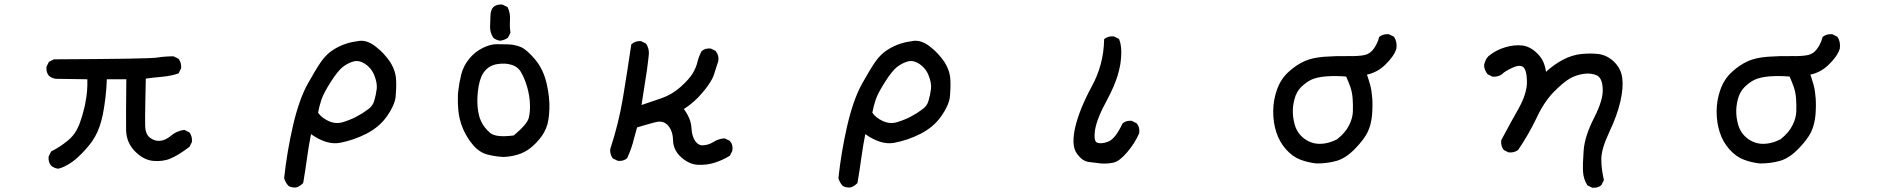

<svg xmlns="http://www.w3.org/2000/svg" viewBox="-20 -710 8540 866"><path d="M241.7 50.8Q232.9 49.8 225.3 46.4Q217.8 43 210.9 37.6L210.4 37.1Q197.3 21.5 199.2 -2.4V-3.4L199.7 -4.4L209.5 -24.9L210.4 -26.9L212.4 -27.8Q250.5 -46.9 285.6 -75.7Q297.4 -85.4 306.9 -96.4Q316.4 -107.4 324 -120.6Q331.5 -133.8 337.4 -148.4Q339.4 -154.3 341.6 -160.2Q343.8 -166 345.7 -171.9Q347.7 -177.7 349.4 -183.8Q351.1 -189.9 353 -196Q355 -202.1 356.4 -208.5Q357.9 -214.8 359.6 -221.2Q361.3 -227.5 362.8 -234.1Q364.3 -240.7 365.2 -247.1Q375.5 -297.4 374 -352.5L232.4 -354.5H231.9Q214.4 -356.9 201.2 -367.7L200.7 -368.2Q187.5 -383.8 189.5 -407.7V-408.7L189.9 -409.7L199.7 -429.2L200.7 -431.2L202.1 -431.6L202.6 -432.1L222.2 -441.9L223.1 -442.4H224.6Q436 -443.4 553.5 -445.3Q670.9 -447.3 687.5 -450.2Q699.2 -452.1 711.4 -453.4Q723.6 -454.6 735.8 -455.3Q748 -456.1 760.7 -456.1H762.2L763.2 -455.6L783.7 -445.8L785.2 -445.3L786.1 -443.8Q798.8 -426.8 796.9 -402.8V-401.9L796.4 -400.9L786.6 -381.3L785.2 -378.9L783.2 -378.4Q771 -374 758.3 -371.1Q745.6 -368.2 732.9 -366.2Q720.2 -364.3 707.5 -363.3Q689.9 -361.8 672.4 -359.9Q654.8 -357.9 637.7 -355.5Q636.2 -297.4 635.5 -254.6Q634.8 -211.9 634.5 -183.8Q634.3 -155.8 634.8 -142.1Q635.3 -122.6 641.1 -109.1Q647 -95.7 657.7 -87.9Q680.2 -71.8 704.1 -75.2Q707.5 -75.7 711.2 -76.4Q714.8 -77.1 718.3 -78.4Q721.7 -79.6 725.1 -81.1Q728.5 -82.5 731.7 -84.5Q734.9 -86.4 738.3 -88.4Q741.7 -90.3 744.9 -92.8Q748 -95.2 751.5 -98.1Q776.9 -119.6 810.1 -124H811.5L813 -123.5L832.5 -113.8L834 -112.8L835 -111.8Q847.7 -94.7 845.7 -70.8V-69.8L845.2 -68.8L835.4 -49.3L834.5 -47.9L833.5 -46.9Q808.1 -27.8 786.6 -14.6Q765.1 -1.5 748 5.4Q730.5 12.7 710.9 15.1Q691.4 17.6 670.4 15.6Q627.4 11.7 588.4 -27.8Q569.3 -47.4 559.3 -71.3Q549.3 -95.2 548.8 -123.5Q547.9 -176.8 549.8 -352.5H461.9Q460.4 -311.5 455.8 -271.2Q451.2 -231 443.4 -191.4Q437.5 -163.6 429 -139.2Q420.4 -114.7 408.7 -93.8Q397 -72.8 382.3 -55.2Q373.5 -44.9 365.5 -35.6Q357.4 -26.4 349.4 -18.3Q341.3 -10.3 333.7 -3.2Q326.2 3.9 319.1 9.8Q312 15.6 305.2 20.5Q271 44.4 243.7 50.8H242.7Z M1314.9 135.7Q1296.4 136.7 1282.2 129.4L1281.7 128.9L1280.8 127.9Q1273.9 120.6 1269.3 112.3Q1264.6 104 1261.7 94.2V93.3V92.3Q1274.4 -25.4 1301.3 -142.6Q1314.9 -201.2 1331.3 -248Q1347.7 -294.9 1367.2 -330.6Q1406.2 -400.4 1429.2 -433.1Q1453.1 -466.3 1482.4 -484.9Q1511.2 -503.4 1540.5 -512.7Q1555.2 -517.6 1570.8 -520.8Q1586.4 -523.9 1603 -525.9Q1614.7 -526.9 1627 -524.2Q1639.2 -521.5 1651.4 -515.1Q1663.6 -508.8 1676.3 -498.5Q1695.3 -483.9 1710.9 -466.8Q1726.6 -449.7 1739.3 -431.2Q1747.6 -418 1753.4 -404.8Q1759.3 -391.6 1762.7 -377.4Q1766.1 -363.3 1766.6 -349.1Q1767.6 -327.6 1766.8 -308.3Q1766.1 -289.1 1764.2 -271Q1761.7 -252.9 1752.2 -231.7Q1742.7 -210.4 1725.6 -186Q1708.5 -161.6 1685.3 -141.8Q1662.1 -122.1 1632.8 -106.9Q1575.2 -77.6 1513.7 -65.9Q1454.1 -54.7 1382.8 -105Q1372.6 -53.7 1365.2 0Q1357.4 58.6 1347.7 114.3L1347.2 116.2L1345.7 117.2Q1339.4 123.5 1332 128.2Q1324.7 132.8 1316.4 135.3L1315.4 135.7ZM1637.2 -214.8Q1661.1 -230.5 1668 -255.4Q1675.8 -282.2 1679.2 -309.1Q1680.7 -322.3 1678 -337.4Q1675.3 -352.5 1668.5 -369.6Q1661.6 -387.2 1650.9 -400.1Q1640.1 -413.1 1626 -422.4Q1597.7 -439.9 1573.7 -432.6Q1548.8 -425.3 1526.9 -408.7Q1516.6 -400.9 1502.7 -384Q1488.8 -367.2 1472.7 -341.8Q1439.9 -290.5 1429.7 -260.3Q1419.9 -231 1414.6 -201.7Q1430.2 -178.7 1461.9 -164.1Q1494.6 -148.9 1528.8 -159.7Q1546.9 -165.5 1562.3 -171.9Q1577.6 -178.2 1589.8 -185.1Q1615.2 -198.2 1637.2 -214.8Z M2251.5 -2Q2239.3 -2.4 2227.1 -3.9Q2214.8 -5.4 2202.9 -7.6Q2190.9 -9.8 2179.2 -12.7Q2143.1 -22 2114.7 -54.7Q2086.9 -86.9 2068.8 -128.2Q2050.8 -169.4 2046.9 -216.3Q2045.4 -231.9 2045.2 -246.3Q2044.9 -260.7 2045.2 -273.9Q2045.4 -287.1 2046.9 -299.3Q2050.8 -335.9 2060.5 -374.5Q2070.8 -414.1 2096.7 -445.3Q2109.4 -460.9 2124.5 -472.9Q2139.6 -484.9 2157.2 -493.7Q2191.9 -510.7 2219.7 -510.7Q2246.1 -510.7 2273.9 -509.8Q2288.6 -509.3 2302.5 -506.1Q2316.4 -502.9 2329.6 -497.6Q2356 -486.3 2393.1 -442.4Q2430.2 -398.4 2445.3 -334.5Q2460 -271 2458 -217.8Q2457.5 -204.1 2456.3 -192.1Q2455.1 -180.2 2453.4 -169.4Q2451.7 -158.7 2449 -148.9Q2446.3 -139.2 2442.9 -131.3Q2429.7 -98.1 2397 -64.5Q2363.8 -30.3 2328.1 -17.1Q2293 -3.9 2252.4 -2H2252ZM2297.4 -99.1Q2358.9 -150.9 2365.2 -179.2Q2372.1 -208.5 2370.1 -244.6Q2368.2 -281.2 2357.7 -317.6Q2347.2 -354 2331.5 -381.8Q2317.4 -408.2 2288.1 -417.5Q2258.3 -426.8 2223.1 -420.9Q2188.5 -415.5 2167.5 -390.6Q2156.7 -378.4 2149.7 -360.8Q2142.6 -343.3 2138.7 -320.3Q2130.9 -273.9 2133.8 -232.9Q2135.3 -212.4 2139.2 -194.8Q2143.1 -177.2 2149.9 -163.1Q2163.1 -134.3 2190.4 -110.8Q2216.3 -88.4 2297.4 -99.1ZM2235.8 -526.4Q2218.3 -528.8 2205.1 -539.6L2204.6 -540L2204.1 -541Q2189.5 -564 2190.4 -592.8Q2190.9 -602.1 2191.2 -610.6Q2191.4 -619.1 2191.7 -626.7Q2191.9 -634.3 2192.4 -641.6Q2192.9 -652.8 2195.8 -661.9Q2198.7 -670.9 2204.6 -677.7L2205.1 -678.2Q2210.4 -682.6 2216.6 -685.3Q2222.7 -688 2229.7 -689Q2236.8 -689.9 2244.6 -689.5H2245.6L2246.6 -689L2267.1 -679.2L2269 -678.2L2270 -676.3Q2282.2 -651.4 2280.3 -620.1Q2278.3 -590.8 2282.2 -564.5V-562.5L2281.7 -561L2272 -541.5L2271 -540L2270 -539.1Q2264.6 -535.6 2259.3 -533Q2253.9 -530.3 2248.3 -528.8Q2242.7 -527.3 2236.8 -526.4H2236.3Z M3127.4 33.2Q3088.4 31.2 3052.7 -0.5Q3016.6 -32.2 3015.6 -78.6Q3014.6 -119.6 2992.7 -144.5Q2981.9 -156.2 2967.8 -159.9Q2953.6 -163.6 2934.1 -158.2Q2920.9 -154.8 2907.5 -151.1Q2894 -147.5 2880.6 -143.3Q2867.2 -139.2 2853.5 -135.3Q2851.6 -127.9 2849.6 -121.3Q2847.7 -114.7 2845.9 -107.9Q2844.2 -101.1 2842.3 -94.5Q2840.3 -87.9 2838.4 -81.1Q2836.4 -74.2 2835 -67.4Q2824.7 -31.2 2809.1 2.4L2808.6 3.4L2807.6 4.4Q2792 17.6 2768.1 15.6H2767.1L2766.1 15.1L2745.6 5.4L2744.1 4.9L2743.2 3.4Q2730.5 -13.7 2732.4 -37.6V-38.1L2732.9 -39.1Q2770.5 -152.8 2790 -270.5Q2809.6 -388.7 2827.1 -507.8L2827.6 -509.8L2829.1 -511.2Q2837.9 -519 2848.4 -522.2Q2858.9 -525.4 2870.6 -524.4H2871.6L2872.6 -523.9L2892.1 -514.2L2893.6 -513.2L2894.5 -512.2Q2911.1 -486.8 2905.3 -453.1Q2899.4 -396.5 2889.6 -339.8Q2880.9 -288.1 2873.5 -236.3Q2919.4 -252.4 2963.9 -267.1Q3011.7 -283.7 3050.8 -318.8Q3090.3 -354.5 3105.5 -380.9Q3120.6 -407.2 3126 -431.2Q3132.3 -456.1 3144 -478.5L3145 -479.5L3145.5 -480Q3153.3 -486.8 3163.3 -489.5Q3173.3 -492.2 3185.1 -491.2H3186L3187 -490.7L3206.5 -481L3208 -480.5L3208.5 -479Q3224.1 -459.5 3219.7 -433.6V-433.1L3219.2 -432.6Q3209.5 -401.4 3199.7 -372.1Q3196.3 -361.8 3189.5 -349.6Q3182.6 -337.4 3172.9 -323.5Q3163.1 -309.6 3149.4 -293.5Q3111.8 -248 3064.5 -218.3Q3096.7 -174.3 3098.6 -134.3Q3100.6 -94.7 3116.2 -73.2Q3130.9 -52.7 3152.8 -54.7Q3176.8 -56.6 3197.3 -69.3Q3208.5 -76.7 3220.9 -80.8Q3233.4 -85 3246.6 -85.9H3248L3249.5 -85.4L3270 -75.7L3271 -75.2L3272 -74.2Q3287.6 -56.6 3283.2 -30.3V-29.3L3282.7 -28.8L3272.9 -9.3L3272 -7.8L3270.5 -6.8Q3237.8 13.2 3203.1 23.9Q3168 35.2 3127.4 33.2Z M3814.9 135.7Q3796.4 136.7 3782.2 129.4L3781.7 128.9L3780.8 127.9Q3773.9 120.6 3769.3 112.3Q3764.6 104 3761.7 94.2V93.3V92.3Q3774.4 -25.4 3801.3 -142.6Q3814.9 -201.2 3831.3 -248Q3847.7 -294.9 3867.2 -330.6Q3906.2 -400.4 3929.2 -433.1Q3953.1 -466.3 3982.4 -484.9Q4011.2 -503.4 4040.5 -512.7Q4055.2 -517.6 4070.8 -520.8Q4086.4 -523.9 4103 -525.9Q4114.7 -526.9 4127 -524.2Q4139.2 -521.5 4151.4 -515.1Q4163.6 -508.8 4176.3 -498.5Q4195.3 -483.9 4210.9 -466.8Q4226.6 -449.7 4239.3 -431.2Q4247.6 -418 4253.4 -404.8Q4259.3 -391.6 4262.7 -377.4Q4266.1 -363.3 4266.6 -349.1Q4267.6 -327.6 4266.8 -308.3Q4266.1 -289.1 4264.2 -271Q4261.7 -252.9 4252.2 -231.7Q4242.7 -210.4 4225.6 -186Q4208.5 -161.6 4185.3 -141.8Q4162.1 -122.1 4132.8 -106.9Q4075.2 -77.6 4013.7 -65.9Q3954.1 -54.7 3882.8 -105Q3872.6 -53.7 3865.2 0Q3857.4 58.6 3847.7 114.3L3847.2 116.2L3845.7 117.2Q3839.4 123.5 3832 128.2Q3824.7 132.8 3816.4 135.3L3815.4 135.7ZM4137.2 -214.8Q4161.1 -230.5 4168 -255.4Q4175.8 -282.2 4179.2 -309.1Q4180.7 -322.3 4178 -337.4Q4175.3 -352.5 4168.5 -369.6Q4161.6 -387.2 4150.9 -400.1Q4140.1 -413.1 4126 -422.4Q4097.7 -439.9 4073.7 -432.6Q4048.8 -425.3 4026.9 -408.7Q4016.6 -400.9 4002.7 -384Q3988.8 -367.2 3972.7 -341.8Q3939.9 -290.5 3929.7 -260.3Q3919.9 -231 3914.6 -201.7Q3930.2 -178.7 3961.9 -164.1Q3994.6 -148.9 4028.8 -159.7Q4046.9 -165.5 4062.3 -171.9Q4077.6 -178.2 4089.8 -185.1Q4115.2 -198.2 4137.2 -214.8Z M4945.3 27.3Q4918.5 23.4 4891.1 20.5Q4860.8 17.1 4835.9 -19.3Q4811 -55.7 4830.1 -137.7Q4849.1 -217.8 4903.8 -319.3Q4931.2 -369.1 4945.1 -421.9Q4959 -474.6 4960 -530.3V-533.2L4962.4 -535.2Q4979.5 -547.9 5003.4 -545.9H5004.4L5005.4 -545.4L5024.9 -535.6L5026.9 -534.7L5027.8 -532.7Q5043.9 -494.1 5033.2 -420.9Q5029.3 -397 5021.5 -371.1Q5013.7 -345.2 5001.7 -317.6Q4989.7 -290 4974.1 -260.7Q4926.8 -174.8 4918.9 -122.6Q4917.5 -112.3 4917 -103.5Q4916.5 -94.7 4917.2 -88.6Q4918 -82.5 4919.4 -77.9Q4920.9 -73.2 4923.1 -70.6Q4925.3 -67.9 4928.2 -66.9Q4936.5 -63 4949.2 -64Q4961.9 -64.9 4978.5 -71.3Q5010.3 -83.5 5042.5 -151.9L5043 -152.8L5043.9 -153.8Q5051.8 -160.6 5061.8 -163.3Q5071.8 -166 5083.5 -165H5084.5L5085.4 -164.6L5105 -154.8L5106 -154.3L5106.9 -153.3Q5114.7 -144.5 5117.4 -133.3Q5120.1 -122.1 5118.2 -109.4V-108.9L5117.7 -107.9Q5107.9 -85.4 5094.5 -64.5Q5081.1 -43.5 5064 -23.4Q5029.8 17.1 5002.4 23.4Q4976.1 29.3 4945.8 27.3Z M5918.5 27.3Q5880.4 23.4 5845.7 10.3Q5810.1 -2.9 5780.3 -36.6Q5750.5 -70.3 5736.8 -113.3Q5722.7 -156.2 5722.7 -207Q5722.7 -257.8 5739.7 -305.7Q5756.8 -354 5792.5 -386.2Q5827.6 -418 5863.8 -434.1Q5899.9 -450.2 5954.1 -454.1Q6007.8 -458 6059.1 -457Q6084.5 -456.5 6103.5 -457.8Q6122.6 -459 6135.3 -461.9Q6159.7 -467.3 6175.8 -489.7Q6192.9 -513.2 6200.2 -541.5L6200.7 -543.5L6202.6 -544.9Q6219.7 -557.6 6243.7 -555.7H6244.6L6245.6 -555.2L6265.1 -545.4L6266.6 -544.4L6267.6 -543.5Q6282.7 -522 6278.3 -490.2V-489.7L6277.8 -489.3Q6268.1 -457 6228.5 -418.5Q6191.9 -382.8 6145.5 -373.5Q6148.4 -365.2 6150.9 -357.4Q6153.3 -349.6 6155.5 -342Q6157.7 -334.5 6160.2 -326.7Q6167 -300.8 6169.4 -267.1Q6171.9 -233.4 6168.5 -190.9Q6166.5 -169.4 6161.6 -150.4Q6156.7 -131.3 6148.9 -114.7Q6132.8 -81.5 6092.3 -39.6Q6050.8 3.4 6008.3 15.6Q5966.8 27.3 5918.9 27.3ZM6011.2 -82Q6030.8 -97.7 6043.9 -113.3Q6057.1 -128.9 6064.9 -145Q6073.2 -161.6 6077.4 -177Q6081.5 -192.4 6082 -206.1Q6082.5 -220.7 6082.3 -235.4Q6082 -250 6081.1 -264.2Q6079.1 -293 6070.8 -317.4Q6062.5 -340.8 6051.8 -364.7Q6028.8 -366.7 6006.8 -366.9Q5984.9 -367.2 5963.9 -365.7Q5920.4 -362.3 5896 -351.1Q5883.8 -345.7 5872.1 -337.2Q5860.4 -328.6 5848.6 -317.4Q5826.7 -294.9 5818.4 -262.2Q5809.6 -229 5811.5 -195.8Q5812.5 -179.2 5815.7 -164.1Q5818.8 -148.9 5823.7 -135.7Q5834 -109.9 5853.5 -92.3Q5873 -74.7 5897.2 -66.7Q5921.4 -58.6 5951.7 -62.5Q5966.3 -64.5 5981.2 -69.3Q5996.1 -74.2 6011.2 -82Z M7160.6 136.2 7141.1 126.5 7139.6 125.5 7138.7 124Q7130.4 110.8 7125.7 95.7Q7121.1 80.6 7120.1 64Q7118.2 31.2 7123 -32.2Q7127.9 -96.2 7170.4 -179.2Q7211.9 -260.3 7209 -310.1Q7208.5 -318.8 7207.5 -325.9Q7206.5 -333 7204.8 -339.1Q7203.1 -345.2 7200.9 -350.1Q7198.7 -355 7195.8 -358.6Q7192.9 -362.3 7189.7 -365.2Q7186.5 -368.2 7183.1 -369.6Q7170.9 -375.5 7156 -377.4Q7141.1 -379.4 7123.8 -377Q7106.4 -374.5 7090.3 -369.1Q7074.2 -363.8 7059.6 -355.2Q7044.9 -346.7 7026.9 -331.5Q7008.8 -316.4 6987.8 -294.9Q6966.3 -272.9 6947 -243.9Q6927.7 -214.8 6910.6 -178.2Q6875 -103.5 6828.1 -34.7L6827.6 -34.2L6826.7 -33.2Q6809.6 -20.5 6785.6 -22.5H6784.7L6783.7 -22.9L6764.2 -32.7L6762.7 -33.7L6761.7 -34.7Q6749 -51.8 6751 -75.7V-76.7L6751.5 -78.1Q6788.6 -148.4 6829.1 -219.7Q6868.2 -289.6 6867.2 -342.8Q6866.2 -394.5 6850.1 -407.7Q6834 -419.9 6800.3 -403.8Q6764.6 -386.7 6755.4 -376L6754.9 -375.5L6754.4 -375Q6735.8 -362.3 6712.4 -364.3H6711.4L6710.4 -364.7L6690.9 -374.5L6689.5 -375.5L6688.5 -376.5Q6684.6 -381.8 6681.4 -387.9Q6678.2 -394 6676.3 -400.6Q6674.3 -407.2 6673.8 -414.6V-415V-416Q6674.3 -418.5 6674.8 -420.7Q6675.3 -422.9 6676 -425Q6676.8 -427.2 6677.5 -429.4Q6678.2 -431.6 6679 -433.6Q6679.7 -435.5 6680.7 -437.5Q6681.6 -439.5 6682.6 -441.4Q6683.6 -443.4 6684.8 -445.3Q6686 -447.3 6687.3 -449Q6688.5 -450.7 6689.9 -452.4Q6691.4 -454.1 6692.9 -456.1L6693.4 -456.5Q6710.4 -470.7 6729.5 -480.7Q6748.5 -490.7 6769.3 -496.8Q6790 -502.9 6809.3 -504.9Q6828.6 -506.8 6846.2 -504.9Q6882.8 -500.5 6916 -466.8Q6946.3 -437 6953.1 -386.2Q6988.8 -418.5 7026.4 -439Q7069.3 -461.9 7111.8 -466.3Q7153.3 -470.7 7189.9 -466.3Q7228 -461.4 7259.3 -432.1Q7274.9 -417 7284.4 -398.9Q7293.9 -380.9 7296.9 -359.4Q7299.8 -337.9 7297.9 -311.8Q7295.9 -285.6 7289.1 -254.6Q7282.2 -223.6 7269.5 -188.2Q7256.8 -152.8 7238.3 -113.8Q7202.1 -36.6 7202.6 8.8Q7202.6 31.7 7205.6 54.7Q7208.5 77.6 7213.9 100.1L7214.4 102.1L7213.4 104L7203.6 123.5L7203.1 125L7202.1 125.5Q7196.8 129.9 7190.7 132.6Q7184.6 135.3 7177.5 136.2Q7170.4 137.2 7162.6 136.7H7161.6Z M7918.5 27.3Q7880.4 23.4 7845.7 10.3Q7810.1 -2.9 7780.3 -36.6Q7750.5 -70.3 7736.8 -113.3Q7722.7 -156.2 7722.7 -207Q7722.7 -257.8 7739.7 -305.7Q7756.8 -354 7792.5 -386.2Q7827.6 -418 7863.8 -434.1Q7899.9 -450.2 7954.1 -454.1Q8007.8 -458 8059.1 -457Q8084.5 -456.5 8103.5 -457.8Q8122.6 -459 8135.3 -461.9Q8159.7 -467.3 8175.8 -489.7Q8192.9 -513.2 8200.2 -541.5L8200.7 -543.5L8202.6 -544.9Q8219.7 -557.6 8243.7 -555.7H8244.6L8245.6 -555.2L8265.1 -545.4L8266.6 -544.4L8267.6 -543.5Q8282.7 -522 8278.3 -490.2V-489.7L8277.8 -489.3Q8268.1 -457 8228.5 -418.5Q8191.9 -382.8 8145.5 -373.5Q8148.4 -365.2 8150.9 -357.4Q8153.3 -349.6 8155.5 -342Q8157.7 -334.5 8160.2 -326.7Q8167 -300.8 8169.4 -267.1Q8171.9 -233.4 8168.5 -190.9Q8166.5 -169.4 8161.6 -150.4Q8156.7 -131.3 8148.9 -114.7Q8132.8 -81.5 8092.3 -39.6Q8050.8 3.4 8008.3 15.6Q7966.8 27.3 7918.9 27.3ZM8011.2 -82Q8030.8 -97.7 8043.9 -113.3Q8057.1 -128.9 8064.9 -145Q8073.2 -161.6 8077.4 -177Q8081.5 -192.4 8082 -206.1Q8082.5 -220.7 8082.3 -235.4Q8082 -250 8081.1 -264.2Q8079.1 -293 8070.8 -317.4Q8062.5 -340.8 8051.8 -364.7Q8028.8 -366.7 8006.8 -366.9Q7984.9 -367.2 7963.9 -365.7Q7920.4 -362.3 7896 -351.1Q7883.8 -345.7 7872.1 -337.2Q7860.4 -328.6 7848.6 -317.4Q7826.7 -294.9 7818.4 -262.2Q7809.6 -229 7811.5 -195.8Q7812.5 -179.2 7815.7 -164.1Q7818.8 -148.9 7823.7 -135.7Q7834 -109.9 7853.5 -92.3Q7873 -74.7 7897.2 -66.7Q7921.4 -58.6 7951.7 -62.5Q7966.3 -64.5 7981.2 -69.3Q7996.1 -74.2 8011.2 -82Z"/></svg>

Font: NaikaiFont
Style: SemiBold
Weight: 600
Version: Version 1.89